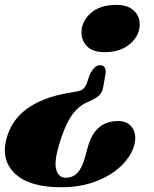

<svg xmlns="http://www.w3.org/2000/svg" viewBox="-49 -542 632 786"><path d="M374 -189Q372 -170 361.8 -157Q351.5 -144 328.5 -133L302.5 -121Q266 -103 239.8 -62.2Q213.5 -21.5 190.5 58.5Q172 123.5 181.8 154.5Q191.5 185.5 219.5 185.5Q249 185.5 267.2 166.5Q285.5 147.5 297 108L312 54.5Q342 -46.5 434.5 -46.5Q474.5 -46.5 493.2 -18.2Q512 10 500 53.5Q488 97 448 136.2Q408 175.5 344.8 200Q281.5 224.5 200 224.5Q71.5 224.5 12.8 169Q-46 113.5 -22.5 26Q-2.5 -50.5 61.5 -96.8Q125.5 -143 227.5 -161L263 -167Q284 -170.5 292.5 -178.8Q301 -187 306.5 -201.5L320 -240.5Q331 -259.5 340 -267.2Q349 -275 361 -275Q386 -275 383.5 -241.5ZM427 -522Q473 -522 498 -499.5Q523 -477 523 -442.5Q523 -397 484 -362.8Q445 -328.5 378.5 -328.5Q331 -328.5 307.8 -352Q284.5 -375.5 284.5 -410Q284.5 -453.5 322 -487.8Q359.5 -522 427 -522Z"/></svg>

Font: Fraunces 72pt Black
Style: Italic
Weight: 900
Italic angle: -16°
Version: Version 1.000;[b76b70a41]